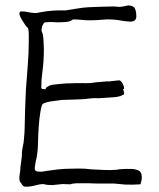

<svg xmlns="http://www.w3.org/2000/svg" viewBox="-20 -700 597 720"><path d="M450.2 -7.8Q444.3 -7.8 408.2 -11.7Q405.3 -11.7 359.4 -11.7Q329.1 -11.7 316.4 -12.7Q315.4 -12.7 290 -12.7Q265.6 -12.7 265.6 -12.7Q249 -11.7 244.1 -8.8Q229.5 -8.8 214.8 -9.8Q212.9 -9.8 175.8 -5.9Q156.2 -5.9 147.5 -8.8Q138.7 -11.7 115.2 -5.4Q91.8 1 74.2 0Q66.4 0 59.6 -12.7Q56.6 -16.6 54.7 -18.6Q53.7 -19.5 53.7 -23.4Q52.7 -25.4 52.7 -28.3V-38.1L53.7 -43.9V-46.9Q54.7 -50.8 55.2 -53.7Q55.7 -56.6 55.7 -59.6Q55.7 -69.3 59.6 -95.7Q62.5 -112.3 62.5 -130.9Q63.5 -141.6 65.9 -152.3Q68.4 -163.1 69.3 -172.9Q72.3 -205.1 72.3 -215.8Q73.2 -253.9 74.2 -291Q75.2 -328.1 77.1 -363.3Q80.1 -409.2 84 -453.6Q87.9 -498 87.9 -544.9Q87.9 -558.6 87.9 -569.3Q87.9 -585.9 85.9 -591.8Q85 -595.7 77.1 -602.5Q75.2 -604.5 66.4 -619.1Q60.5 -627.9 56.6 -636.2Q52.7 -644.5 52.7 -648.4Q52.7 -658.2 62.5 -657.2Q73.2 -657.2 83.5 -654.8Q93.8 -652.3 107.4 -651.4Q115.2 -650.4 123 -652.3Q130.9 -654.3 139.6 -655.3Q148.4 -657.2 159.2 -658.2Q169.9 -659.2 178.7 -660.2Q189.5 -661.1 200.2 -661.1Q222.7 -661.1 226.6 -661.1Q233.4 -662.1 269.5 -668Q292 -671.9 312.5 -672.9Q337.9 -673.8 360.8 -674.8Q383.8 -675.8 409.2 -675.8Q417 -674.8 425.3 -674.3Q433.6 -673.8 441.4 -675.8H443.4L445.3 -676.8H447.3Q448.2 -677.7 449.2 -677.7Q450.2 -676.8 451.2 -677.7Q452.1 -677.7 453.6 -678.2Q455.1 -678.7 457 -678.7Q458 -679.7 460.9 -679.7Q481.4 -678.7 486.3 -667.5Q491.2 -656.2 491.2 -638.7Q491.2 -617.2 464.8 -619.1Q448.2 -620.1 433.1 -623Q418 -626 399.4 -627Q380.9 -627.9 362.3 -626Q343.8 -624 322.3 -624Q313.5 -624 304.7 -624Q299.8 -624 291 -625Q282.2 -626 266.6 -627H263.7H255.9H252.9Q245.1 -619.1 228 -617.7Q210.9 -616.2 194.3 -616.2Q186.5 -617.2 178.2 -617.2Q169.9 -617.2 163.1 -617.2Q153.3 -616.2 150.4 -616.2Q147.5 -617.2 144.5 -613.3Q138.7 -604.5 137.7 -600.6Q135.7 -591.8 135.7 -584V-583L136.7 -582Q136.7 -581.1 137.7 -579.1Q139.6 -576.2 141.1 -567.4Q142.6 -558.6 143.1 -548.8Q143.6 -539.1 144 -529.8Q144.5 -520.5 144.5 -516.6Q144.5 -492.2 143.1 -471.2Q141.6 -450.2 138.7 -427.7Q136.7 -413.1 135.7 -399.4Q134.8 -385.7 134.8 -372.1Q135.7 -367.2 137.2 -366.7Q138.7 -366.2 141.6 -366.2L150.4 -365.2L153.3 -371.1Q154.3 -373 160.2 -376Q163.1 -377 167 -379.9H169.9L173.8 -381.8Q190.4 -383.8 209.5 -385.7Q228.5 -387.7 248 -387.7Q267.6 -388.7 285.6 -388.2Q303.7 -387.7 320.3 -388.7Q324.2 -389.6 342.3 -391.6Q360.4 -393.6 377.9 -394.5Q380.9 -395.5 386.7 -394.5L405.3 -396.5Q406.2 -396.5 407.2 -396.5L412.1 -397.5Q413.1 -397.5 414.1 -397.5Q418.9 -398.4 423.3 -398.4Q427.7 -398.4 428.7 -398.4H429.7Q436.5 -393.6 440.9 -384.8Q445.3 -376 445.3 -368.2V-367.2L441.4 -365.2L443.4 -360.4V-356.4H445.3V-348.6Q445.3 -345.7 441.4 -343.8Q440.4 -343.8 438.5 -343.3Q436.5 -342.8 434.6 -340.8Q433.6 -339.8 423.8 -337.9Q418.9 -336.9 414.1 -335.9Q413.1 -335.9 385.7 -334Q374 -333 371.1 -333Q363.3 -333 356 -332Q348.6 -331.1 338.9 -332Q327.1 -332 316.4 -330.6Q305.7 -329.1 293 -328.1Q279.3 -327.1 257.8 -326.7Q236.3 -326.2 210.9 -325.2Q202.1 -324.2 168 -319.3Q144.5 -314.5 139.6 -309.6Q134.8 -302.7 130.9 -276.4Q127 -252.9 125 -221.7Q123 -192.4 122.6 -166.5Q122.1 -140.6 120.1 -127.9Q119.1 -117.2 117.7 -110.4Q116.2 -103.5 114.3 -95.7Q113.3 -88.9 111.8 -81.5Q110.4 -74.2 110.4 -66.4Q110.4 -61.5 114.3 -59.6Q116.2 -56.6 124 -56.6Q128.9 -56.6 133.8 -56.2Q138.7 -55.7 144.5 -57.6Q145.5 -57.6 195.3 -64.5Q219.7 -67.4 248 -67.4Q273.4 -68.4 297.9 -67.4Q304.7 -66.4 323.2 -64.9Q341.8 -63.5 374 -62.5Q394.5 -61.5 418 -63.5L429.7 -65.4Q453.1 -67.4 473.6 -66.4Q485.4 -66.4 498.5 -61Q511.7 -55.7 511.7 -36.1Q511.7 -25.4 509.8 -19.5Q508.8 -16.6 507.8 -15.6Q507.8 -13.7 507.8 -10.7Q507.8 -7.8 505.9 -9.8V-8.8Q477.5 -6.8 450.2 -7.8Z"/></svg>

Font: ToneOZ-Zhuyin-Tsuipita-TC
Style: Regular
Weight: 400
Designer: ÂÆ£ÂøóÂáåJeffrey Xuan(jeffreyx@gmail.com, ToneOZ.com) ÈòøÂù§(cjkFonts)
Foundry: ToneOZ
Version: Version 0.240710